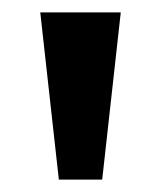

<svg xmlns="http://www.w3.org/2000/svg" viewBox="-20 -680 260 310"><path d="M75 -390 45 -660H175L145 -390Z"/></svg>

Font: El Messiri
Style: Bold
Weight: 700
Designer: Mohamed Gaber
Foundry: Kief Type Foundry
Version: Version 2.020; ttfautohint (v1.8.3)